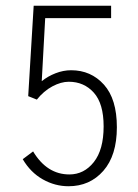

<svg xmlns="http://www.w3.org/2000/svg" viewBox="-20 -636 478 667"><path d="M218 11Q171 11 128.5 -13Q86 -37 59 -83L95 -110Q143 -30 221 -30Q272 -30 306 -73Q340 -116 340 -197Q340 -276 306 -314Q272 -352 219 -352Q192 -352 162 -336Q132 -320 108 -290L78 -302L97 -616H366V-573H137L125 -354Q146 -371 173 -381.5Q200 -392 227 -392Q296 -392 341 -342Q386 -292 386 -194Q386 -96 339 -42.5Q292 11 218 11Z"/></svg>

Font: Inconsolata SemiCondensed Light
Style: Regular
Weight: 300
Width: 4
Monospace: yes
Designer: Raph Levien, Cyreal, Brenton Simpson
Foundry: Raph Levien, Cyreal, Google
Version: Version 3.100; ttfautohint (v1.8.4.7-5d5b)